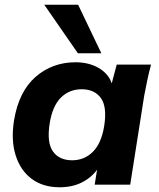

<svg xmlns="http://www.w3.org/2000/svg" viewBox="-20 -780 672 811"><path d="M26 0ZM232 11Q162 11 114.5 -24Q67 -59 46.5 -122.5Q26 -186 39 -270Q59 -393 130 -455Q201 -517 299 -517Q355 -517 396.5 -493Q438 -469 452 -428L473 -507H618Q609 -474 602 -440.5Q595 -407 589 -375L530 0H380L390 -63Q364 -28 324 -8.5Q284 11 232 11ZM285 -103Q336 -103 372 -138.5Q408 -174 420 -247Q433 -329 406 -366Q379 -403 325 -403Q273 -403 237.5 -368Q202 -333 190 -260Q177 -178 203.5 -140.5Q230 -103 285 -103ZM309 -555 167 -760H310L408 -555Z"/></svg>

Font: Winston
Style: Bold Italic
Weight: 700
Italic angle: -9°
Designer: Original fonts by Vernon Adams / Changes by Cristiano Sobral
Foundry: Original fonts by Vernon Adams / Changes by Cristiano Sobral
Version: Version 2.503;July 17, 2020;FontCreator 13.0.0.2655 64-bit